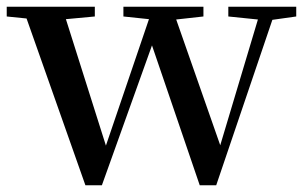

<svg xmlns="http://www.w3.org/2000/svg" viewBox="-27 -547 906 571"><path d="M652 -498 740 -489 628 -115 497 -489 578 -498V-527H340V-498L416 -490L288 -114L169 -490L255 -498V-527H-7V-498L52 -492L227 4H276L425 -412L567 4H616L783 -488L854 -498V-527H652Z"/></svg>

Font: Noto Serif CJK HK SemiBold
Style: Regular
Weight: 600
Designer: Ryoko NISHIZUKA 西塚涼子 (kana & ideographs); Frank Grießhammer (Latin, Greek & Cyrillic); Wenlong ZHANG 张文龙 (bopomofo); San
Foundry: Adobe
Version: Version 2.001;hotconv 1.1.0;makeotfexe 2.6.0